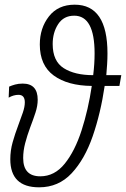

<svg xmlns="http://www.w3.org/2000/svg" viewBox="-20 -790 538 820"><path d="M205 -602Q205 -651 228.5 -687Q252 -723 297 -723Q384 -723 384 -562Q384 -517 378 -469Q299 -469 252 -499Q205 -529 205 -602ZM427 -423H490L498 -469H434Q436 -492 437.5 -515.5Q439 -539 439 -562Q439 -770 299 -770Q228 -770 189 -720Q150 -670 150 -600Q150 -511 209.5 -467.5Q269 -424 372 -423Q357 -322 328.5 -233.5Q300 -145 256.5 -91Q213 -37 152 -37Q79 -37 79 -115Q79 -146 87.5 -178.5Q96 -211 109 -246Q122 -280 131.5 -309Q141 -338 141 -364Q141 -433 77 -433Q59 -433 44.5 -429Q30 -425 19 -420L17 -373Q38 -385 59 -385Q86 -385 86 -353Q86 -334 77.5 -309Q69 -284 58 -255Q44 -218 34 -182.5Q24 -147 24 -110Q24 10 147 10Q230 10 286 -50Q342 -110 376 -208.5Q410 -307 427 -423Z"/></svg>

Font: Noto Sans UI SemiCondensed Light
Style: Italic
Weight: 300
Width: 4
Designer: Monotype Design Team
Foundry: Monotype Imaging Inc.
Version: 1.001